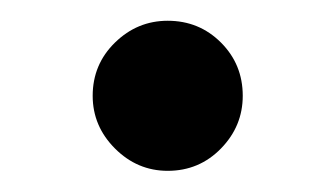

<svg xmlns="http://www.w3.org/2000/svg" viewBox="-20 -147 323 185"><path d="M141.6 17.6Q112.3 17.6 90.8 -3.9Q69.3 -25.4 69.3 -54.7Q69.3 -85 90.8 -106Q112.3 -127 141.6 -127Q171.9 -127 192.9 -106Q213.9 -85 213.9 -54.7Q213.9 -25.4 192.9 -3.9Q171.9 17.6 141.6 17.6Z"/></svg>

Font: Sen Medium
Style: Regular
Weight: 500
Designer: Kosal Sen, Philatype
Foundry: Philatype
Version: Version 2.000;gftools[0.9.31]